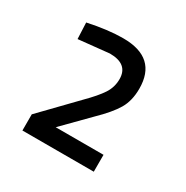

<svg xmlns="http://www.w3.org/2000/svg" viewBox="-89 -875 458 473"><g transform="rotate(30 140.0 -638.5)"><path d="M235 -478H32V-524L124 -619Q151 -646 163.5 -665Q176 -684 176 -707Q176 -750 124 -750L37 -741L35 -787Q91 -799 134 -799Q230 -799 230 -711Q230 -677 216 -653Q202 -629 168 -596L99 -526H235Z"/></g></svg>

Font: Titillium Web
Style: Light
Weight: 300
Version: Version 1.001;PS 57.000;hotconv 1.0.70;makeotf.lib2.5.55311